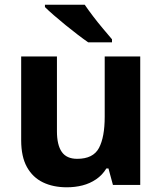

<svg xmlns="http://www.w3.org/2000/svg" viewBox="-20 -786 690 816"><path d="M264 10Q206 10 162.5 -11Q119 -32 94.5 -76Q70 -120 70 -190V-546H222V-228Q222 -170 242.5 -140.5Q263 -111 308 -111Q376 -111 400.5 -157Q425 -203 425 -290V-546H576V0H460L441 -70H432Q415 -42 388.5 -24Q362 -6 330.5 2Q299 10 264 10ZM340 -766Q355 -744 375.5 -717Q396 -690 418 -664Q440 -638 456 -619V-606H355Q336 -619 310.5 -638.5Q285 -658 258.5 -679.5Q232 -701 208.5 -721.5Q185 -742 171 -756V-766Z"/></svg>

Font: Noto Sans Symbols
Style: Bold
Weight: 700
Version: Version 2.002